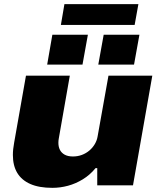

<svg xmlns="http://www.w3.org/2000/svg" viewBox="-20 -892 768 924"><path d="M232 12Q168 12 126 -6.5Q84 -25 63 -60Q42 -95 42 -146Q42 -160 43.5 -174.5Q45 -189 48 -205L105 -528H316L263 -226Q262 -221 261.5 -215.5Q261 -210 261 -205Q261 -185 268.5 -170.5Q276 -156 291.5 -147.5Q307 -139 331 -139Q354 -139 374 -146.5Q394 -154 410 -167.5Q426 -181 436.5 -199Q447 -217 450 -237L502 -528H713L620 0H448V-83H440Q413 -50 378.5 -29Q344 -8 307 2Q270 12 232 12ZM207 -581 232 -725H403L377 -581ZM453 -581 479 -725H651L625 -581ZM273 -772 290 -872H646L628 -772Z"/></svg>

Font: Archivo SemiExpanded Black
Style: Italic
Weight: 900
Width: 6
Italic angle: -10°
Designer: Hector Gatti
Foundry: Omnibus-Type
Version: Version 2.001